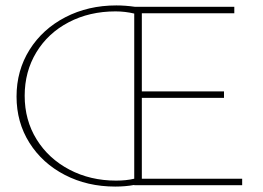

<svg xmlns="http://www.w3.org/2000/svg" viewBox="-20 -683 971 708"><path d="M873 -24V0H475V-1Q442 5 405 5Q302 5 219 -38Q136 -81 88.5 -156.5Q41 -232 41 -327Q41 -423 89 -499.5Q137 -576 221 -619.5Q305 -663 409 -663Q442 -663 477 -658H844V-634H503V-346H806V-322H503V-24ZM475 -24V-633Q441 -641 406 -641Q310 -641 233.5 -601Q157 -561 114 -490Q71 -419 71 -330Q71 -240 115 -169Q159 -98 236 -57.5Q313 -17 408 -17Q446 -17 475 -24Z"/></svg>

Font: Ysabeau Extralight
Style: Regular
Weight: 200
Designer: Christian Thalmann (Catharsis Fonts)
Version: Version 0.003